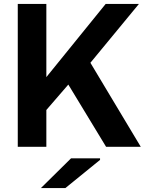

<svg xmlns="http://www.w3.org/2000/svg" viewBox="-20 -750 748 981"><path d="M689.9 -730 441.9 -429.2 699.2 0H522L329.1 -317.9L216.8 -188V0H70.8V-730H216.8V-356L520 -730ZM189 210.9 342.8 59.1H491.2V66.9L314 210.9Z"/></svg>

Font: Nacelle Bold
Style: Regular
Weight: 700
Designer: Sora Sagano
Foundry: Sora Sagano
Version: Version 1.000;FEAKit 1.0